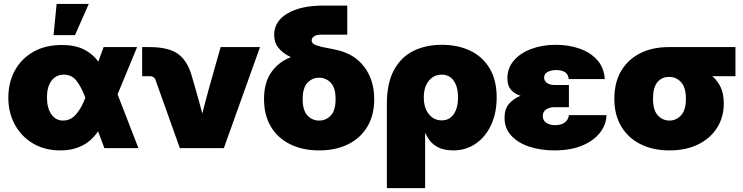

<svg xmlns="http://www.w3.org/2000/svg" viewBox="-20 -756 3793 980"><path d="M288.1 11.7Q208.5 11.7 148.7 -23.7Q88.9 -59.1 55.7 -120.1Q22.5 -181.2 22.5 -256.8Q22.5 -334.5 55.4 -395.3Q88.4 -456.1 149.7 -491.2Q210.9 -526.4 295.9 -526.4Q361.8 -526.4 407.2 -504.2Q452.6 -481.9 481.9 -441.4L508.8 -515.6H679.7L580.1 -274.4L686.5 0H512.7L480.5 -85.9Q415 11.7 288.1 11.7ZM415.5 -257.3 415 -258.8Q395.5 -311.5 370.8 -343.3Q346.2 -375 305.7 -375Q266.1 -375 242.9 -344Q219.7 -313 219.7 -259.8Q219.7 -205.1 241.9 -172.9Q264.2 -140.6 301.8 -140.6Q342.3 -140.6 370.1 -174.6Q397.9 -208.5 415 -255.9ZM253.4 -576.7 269 -735.8H433.1L362.8 -576.7Z M897.9 0 773.4 -349.1Q766.6 -367.2 744.1 -367.2H705.6V-515.6H744.1Q837.4 -515.6 886.5 -482.2Q935.5 -448.7 958.5 -369.6L979.5 -296.9Q988.3 -267.1 996.3 -236.8Q1004.4 -206.5 1012.7 -176.8Q1020 -206.5 1028.1 -236.6Q1036.1 -266.6 1044.4 -296.9L1106 -515.6H1307.1L1122.6 0Z M1608.9 11.7Q1525.4 11.7 1461.9 -19.3Q1398.4 -50.3 1363 -108.9Q1327.6 -167.5 1327.6 -250Q1327.6 -333.5 1364.3 -386.5Q1400.9 -439.5 1464.8 -464.4Q1424.3 -483.4 1401.9 -511Q1379.4 -538.6 1379.4 -578.1Q1379.4 -647 1447 -687.3Q1514.6 -727.5 1630.4 -727.5H1752.4V-579.1H1616.7Q1595.7 -579.1 1583.3 -570.8Q1570.8 -562.5 1570.8 -548.3Q1570.8 -533.2 1594 -524.9Q1617.2 -516.6 1648.7 -511.2Q1680.2 -505.9 1705.1 -499.5Q1792.5 -478.5 1841.3 -411.9Q1890.1 -345.2 1890.1 -249.5Q1890.1 -167.5 1854.7 -108.9Q1819.3 -50.3 1756.1 -19.3Q1692.9 11.7 1608.9 11.7ZM1608.9 -140.6Q1643.6 -140.6 1668.2 -166.3Q1692.9 -191.9 1692.9 -250Q1692.9 -308.1 1668.2 -333.7Q1643.6 -359.4 1608.9 -359.4Q1574.2 -359.4 1549.6 -333.7Q1524.9 -308.1 1524.9 -250Q1524.9 -191.9 1549.6 -166.3Q1574.2 -140.6 1608.9 -140.6Z M1954.6 204.1V-224.6Q1954.6 -331.1 1990.5 -397.7Q2026.4 -464.4 2089.4 -495.8Q2152.3 -527.3 2234.9 -527.3Q2317.4 -527.3 2380.4 -497.1Q2443.4 -466.8 2479.2 -407Q2515.1 -347.2 2515.1 -258.3Q2515.1 -179.2 2486.8 -118.4Q2458.5 -57.6 2408.4 -22.9Q2358.4 11.7 2293 11.7Q2188 11.7 2151.9 -76.2H2149.9V204.1ZM2234.4 -141.6Q2274.4 -141.6 2296.1 -173.6Q2317.9 -205.6 2317.9 -258.8Q2317.9 -312 2296.1 -343.5Q2274.4 -375 2234.4 -375Q2194.3 -375 2168.7 -343.5Q2143.1 -312 2143.1 -258.8Q2143.1 -205.6 2168.7 -173.6Q2194.3 -141.6 2234.4 -141.6Z M2810.1 11.7Q2739.7 11.7 2681.9 -7.3Q2624 -26.4 2589.6 -63.7Q2555.2 -101.1 2555.2 -154.8Q2555.2 -199.2 2577.9 -225.8Q2600.6 -252.4 2637.2 -267.1Q2605 -277.3 2587.4 -298.3Q2569.8 -319.3 2569.8 -356.4Q2569.8 -408.7 2602.8 -447Q2635.7 -485.4 2691.9 -506.3Q2748 -527.3 2816.9 -527.3Q2882.3 -527.3 2937.7 -508.1Q2993.2 -488.8 3028.1 -450Q3063 -411.1 3066.9 -352.5H2882.8Q2880.9 -376.5 2864 -387.5Q2847.2 -398.4 2819.8 -398.4Q2794.4 -398.4 2775.9 -389.2Q2757.3 -379.9 2757.3 -359.9Q2757.3 -343.3 2771.5 -332.8Q2785.6 -322.3 2810.1 -322.3H2883.8V-209H2811Q2784.2 -209 2767.3 -197Q2750.5 -185.1 2750.5 -163.6Q2750.5 -142.1 2767.6 -129.6Q2784.7 -117.2 2814 -117.2Q2844.7 -117.2 2862.8 -130.9Q2880.9 -144.5 2883.8 -168.5H3075.7Q3073.7 -117.7 3041 -76.9Q3008.3 -36.1 2949.7 -12.2Q2891.1 11.7 2810.1 11.7Z M3397 11.7Q3313.5 11.7 3250 -19.8Q3186.5 -51.3 3151.1 -110.4Q3115.7 -169.4 3115.7 -252Q3115.7 -334.5 3150.1 -393.3Q3184.6 -452.1 3247.1 -483.9Q3309.6 -515.6 3393.1 -515.6H3733.9V-367.2H3615.2Q3642.6 -344.7 3658.4 -310.8Q3674.3 -276.9 3674.3 -228.5Q3674.3 -157.7 3639.9 -103.5Q3605.5 -49.3 3543.2 -18.8Q3481 11.7 3397 11.7ZM3397 -363.3H3393.1Q3358.4 -363.3 3335.7 -336.7Q3313 -310.1 3313 -252Q3313 -193.8 3337.6 -167.2Q3362.3 -140.6 3397 -140.6Q3431.6 -140.6 3456.3 -167.2Q3481 -193.8 3481 -252Q3481 -310.1 3456.3 -336.7Q3431.6 -363.3 3397 -363.3Z"/></svg>

Font: Inter Display Black
Style: Regular
Weight: 900
Designer: Rasmus Andersson
Foundry: rsms
Version: Version 4.000;git-a52131595